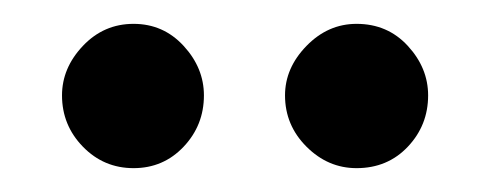

<svg xmlns="http://www.w3.org/2000/svg" viewBox="-20 -701 411 161"><path d="M32 -621Q32 -644 49.5 -662.5Q67 -681 92 -681Q117 -681 134 -662.5Q151 -644 151 -621Q151 -596 134 -578Q117 -560 92 -560Q67 -560 49.5 -578Q32 -596 32 -621ZM219 -621Q219 -644 237 -662.5Q255 -681 279 -681Q305 -681 322 -662.5Q339 -644 339 -621Q339 -596 322 -578Q305 -560 279 -560Q255 -560 237 -578Q219 -596 219 -621Z"/></svg>

Font: Mukta Mahee SemiBold
Style: Regular
Weight: 600
Designer: Shuchita Grover, Noopur Datye, Girish Dalvi, Yashodeep Gholap
Foundry: Ek Type
Version: Version 2.538;PS 1.000;hotconv 16.6.51;makeotf.lib2.5.65220;